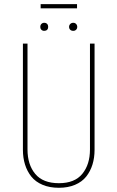

<svg xmlns="http://www.w3.org/2000/svg" viewBox="-20 -890 563 920"><path d="M349.1 -850.1H174.8V-870.1H349.1ZM191.9 -780.8Q200.7 -780.8 205.8 -775.4Q210.9 -770 210.9 -761.2Q210.9 -752.4 205.8 -747.3Q200.7 -742.2 191.9 -742.2Q183.6 -742.2 178.2 -747.6Q172.9 -752.9 172.9 -761.2Q172.9 -769.5 178.2 -775.1Q183.6 -780.8 191.9 -780.8ZM331.1 -780.8Q339.4 -780.8 344.7 -775.1Q350.1 -769.5 350.1 -761.2Q350.1 -752.9 344.7 -747.6Q339.4 -742.2 331.1 -742.2Q321.8 -742.2 316.4 -747.6Q311 -752.9 311 -761.2Q311 -769.5 316.7 -775.1Q322.3 -780.8 331.1 -780.8ZM433.1 -681.2V-171.9Q433.1 -133.8 423.1 -101.6Q413.1 -69.3 393.1 -43.9Q373 -18.6 339.4 -4.4Q305.7 9.8 262.2 9.8Q217.8 9.8 184.1 -4.4Q150.4 -18.6 130.1 -43.9Q109.9 -69.3 99.9 -101.6Q89.8 -133.8 89.8 -171.9V-681.2H111.8V-173.8Q111.8 -101.1 148.9 -56.6Q186 -12.2 262.2 -12.2Q337.9 -12.2 374.5 -57.1Q411.1 -102.1 411.1 -173.8V-681.2Z"/></svg>

Font: Fira Sans Compressed Thin
Style: Regular
Weight: 100
Width: 1
Designer: Carrois Corporate & Edenspiekermann AG
Foundry: Carrois Corporate GbR & Edenspiekermann AG
Version: Version 4.203;PS 004.203;hotconv 1.0.88;makeotf.lib2.5.64775